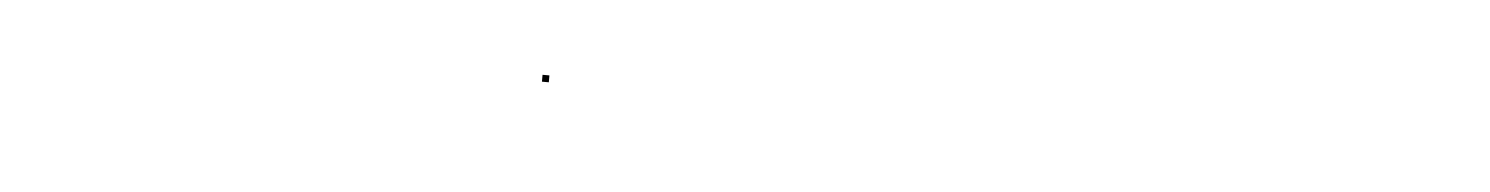

<svg xmlns="http://www.w3.org/2000/svg" viewBox="-20 -610 1079 139"><g transform="rotate(5 519.5 -540.5)"><path d="M372 -538V-543H377V-538Z"/></g></svg>

Font: FRB American Cursive Just Beginnings
Style: Italic
Weight: 400
Italic angle: -25°
Version: Version 2.0;Modular Font Editor K font №1